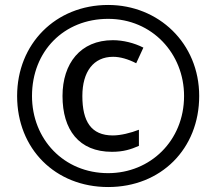

<svg xmlns="http://www.w3.org/2000/svg" viewBox="-20 -744 872 774"><path d="M416 10C629 10 783 -144 783 -357C783 -570 619 -724 416 -724C204 -724 49 -567 49 -357C49 -144 203 10 416 10ZM416 -46C237 -46 109 -183 109 -357C109 -538 238 -668 416 -668C593 -668 722 -528 722 -357C722 -176 585 -46 416 -46ZM431 -132C478 -132 508 -142 540 -156V-221C507 -208 466 -198 435 -198C347 -198 312 -255 312 -357C312 -455 357 -515 436 -515C464 -515 496 -506 529 -489L558 -552C521 -571 476 -582 435 -582C304 -582 232 -488 232 -357C232 -221 298 -132 431 -132Z"/></svg>

Font: Noto Sans Gujarati UI Medium
Style: Regular
Weight: 500
Designer: Jelle Bosma - Monotype Design Team, Universal Thirst
Foundry: Monotype Imaging Inc.
Version: Version 2.106